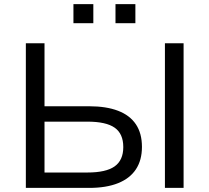

<svg xmlns="http://www.w3.org/2000/svg" viewBox="-20 -916 1021 936"><path d="M106 0V-705H197V-398H415Q498 -398 555.5 -376Q613 -354 642.5 -310Q672 -266 672 -200Q672 -135 642.5 -90.5Q613 -46 555.5 -23Q498 0 415 0ZM197 -75H406Q497 -75 539 -105Q581 -135 581 -199Q581 -264 539 -293.5Q497 -323 406 -323H197ZM784 0V-705H875V0ZM543 -803V-896H640V-803ZM338 -803V-896H435V-803Z"/></svg>

Font: Nunito Sans 10pt SemiExpanded
Style: Regular
Weight: 400
Width: 6
Designer: Vernon Adams
Foundry: Vernon Adams
Version: Version 3.101;gftools[0.9.27]